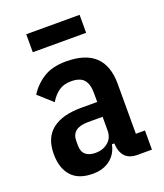

<svg xmlns="http://www.w3.org/2000/svg" viewBox="-136 -810 778 913"><g transform="rotate(-20 253.5 -354.0)"><path d="M406 0Q325 0 321 -89H309Q299 -41 264 -14.5Q229 12 177 12Q105 12 69 -28Q33 -68 33 -140Q33 -222 84 -262Q135 -302 231 -302H312V-347Q312 -393 292.5 -415Q273 -437 228 -437Q191 -437 166 -419.5Q141 -402 122 -370L51 -434Q80 -479 124.5 -506.5Q169 -534 238 -534Q433 -534 433 -350V-97H479V0ZM223 -77Q260 -77 286 -98.5Q312 -120 312 -158V-227H239Q155 -227 155 -162V-140Q155 -107 173 -92Q191 -77 223 -77ZM105 -720H375V-629H105Z"/></g></svg>

Font: IBM Plex Sans Condensed SemiBold
Style: Regular
Weight: 600
Width: 3
Designer: Mike Abbink, Paul van der Laan, Pieter van Rosmalen
Foundry: Bold Monday
Version: Version 1.3